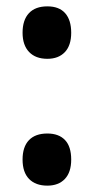

<svg xmlns="http://www.w3.org/2000/svg" viewBox="-20 -573 291 604"><path d="M51 -71Q51 -111 71 -132Q91 -153 129 -153Q165 -153 184.5 -132.5Q204 -112 204 -71Q204 -31 184 -10Q164 11 129 11Q92 11 71.5 -10Q51 -31 51 -71ZM51 -470Q51 -510 71 -531.5Q91 -553 129 -553Q166 -553 185 -531.5Q204 -510 204 -470Q204 -430 184 -409Q164 -388 129 -388Q92 -388 71.5 -409.5Q51 -431 51 -470Z"/></svg>

Font: Noto Sans Display ExtraCondensed
Style: Regular
Weight: 400
Width: 2
Version: Version 2.003